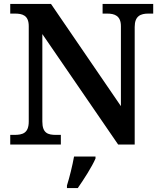

<svg xmlns="http://www.w3.org/2000/svg" viewBox="-20 -734 818 975"><path d="M32 0H289V-49H265C224 -49 195 -57 195 -117V-561L580 0H664V-597C664 -653 694 -665 734 -665H758V-714H501V-665H524C562 -665 594 -654 594 -601V-195L239 -714H32V-665H55C93 -665 126 -657 126 -601V-117C126 -57 94 -49 52 -49H32ZM320 208V221H375C405 178 447 113 465 71V61H356C348 106 333 167 320 208Z"/></svg>

Font: Noto Serif Gurmukhi SemiBold
Style: Regular
Weight: 600
Designer: Vaibhav Singh and the Monotype Design Team
Foundry: Monotype Imaging Inc.
Version: Version 2.004